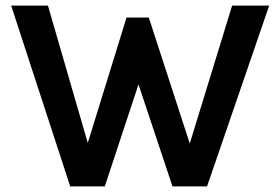

<svg xmlns="http://www.w3.org/2000/svg" viewBox="-20 -669 1006 689"><path d="M20 -649 232 0H356L477 -366L599 0H723L946 -649H813L661 -154L514 -606H434L295 -156L152 -649Z"/></svg>

Font: Karla
Style: Bold Stencil
Weight: 400
Designer: Jonathan Pinhorn
Version: Version 1.000